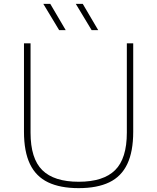

<svg xmlns="http://www.w3.org/2000/svg" viewBox="-20 -964 813 993"><path d="M387 9Q291.5 9 228.8 -21Q166 -51 135 -115.5Q104 -180 104 -283V-740H138V-278Q138 -144 198.8 -84Q259.5 -24 387 -24Q514.5 -24 575.2 -84Q636 -144 636 -278V-740H669V-283Q669 -180 638.2 -115.5Q607.5 -51 545 -21Q482.5 9 387 9ZM454 -808 372 -944H408L488 -808ZM286 -808 204 -944H240L320 -808Z"/></svg>

Font: Encode Sans SC Expanded Thin
Style: Regular
Weight: 250
Width: 7
Designer: Multiple Designers
Foundry: Impallari Type
Version: Version 3.002